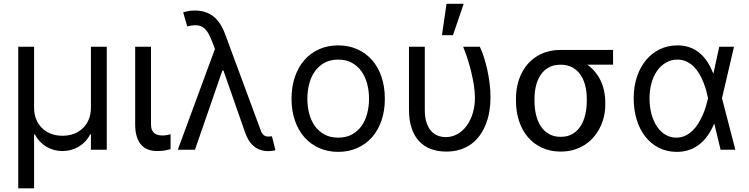

<svg xmlns="http://www.w3.org/2000/svg" viewBox="-20 -793 3966 1017"><path d="M76.7 -545.5H160.5V-223Q160.5 -189.6 171.3 -162.3Q182.2 -134.9 201.9 -115.2Q221.6 -95.5 249.3 -84.7Q277 -73.9 311.1 -73.9Q345.2 -73.9 373 -84.9Q400.9 -95.9 420.6 -115.6Q440.3 -135.3 451 -162.6Q461.6 -190 461.6 -223V-545.5H545.5V0H461.6V-81H457.4Q446.4 -59.3 430.6 -43Q414.8 -26.6 396 -15.4Q377.1 -4.3 355.5 1.4Q333.8 7.1 311.1 7.1Q288.4 7.1 266.9 1.4Q245.4 -4.3 226.4 -15.4Q207.4 -26.6 191.8 -43Q176.1 -59.3 164.8 -81H160.5V204.5H76.7Z M779.8 -545.5V-134.9Q779.8 -115.8 785.3 -104Q790.8 -92.3 799.9 -85.9Q808.9 -79.5 820.1 -77.4Q831.3 -75.3 842.3 -75.3Q847.7 -75.3 853.7 -76Q859.7 -76.7 865.6 -77.8Q871.4 -78.8 876.2 -80.1Q881 -81.3 883.5 -82.4V-2.8Q872.9 0.4 855.5 3.7Q838.1 7.1 812.5 7.1Q787.6 7.1 766.2 -0.4Q744.7 -7.8 729.2 -24.5Q713.8 -41.2 704.9 -68.4Q696 -95.5 696 -134.9V-545.5Z M1278.4 -90.9 1163.7 -419H1157.7L1012.8 0H921.9L1118.6 -533.7L1100.9 -579.5Q1092.3 -601.2 1083.6 -616.3Q1074.9 -631.4 1064.6 -641Q1054.3 -650.6 1042.3 -655Q1030.2 -659.4 1014.9 -659.4Q996.8 -659.4 971.6 -653.4L950.3 -727.3Q956.7 -730.1 973.4 -733.7Q990.1 -737.2 1011.4 -737.2Q1070.3 -737.2 1109.4 -706.9Q1148.4 -676.5 1171.9 -613.6L1358 -110.8Q1360.4 -104 1363.5 -96.6Q1366.5 -89.1 1371.1 -83.3Q1375.7 -77.4 1382.8 -73.5Q1389.9 -69.6 1400.6 -69.6Q1404.8 -69.6 1411 -70.3Q1417.3 -71 1420.5 -71L1438.9 2.8Q1429.3 5 1420.1 6.2Q1410.9 7.5 1402.3 7.5Q1377.8 7.5 1358.3 0.5Q1338.8 -6.4 1323.5 -19.4Q1308.2 -32.3 1297.2 -50.4Q1286.2 -68.5 1278.4 -90.9Z M1771.3 11.4Q1715.9 11.4 1670.5 -8.9Q1625 -29.1 1592.5 -65.9Q1560 -102.6 1542.1 -154.7Q1524.1 -206.7 1524.1 -269.9Q1524.1 -333.8 1542.1 -386Q1560 -438.2 1592.5 -475.1Q1625 -512.1 1670.5 -532.3Q1715.9 -552.6 1771.3 -552.6Q1826.7 -552.6 1872.3 -532.3Q1918 -512.1 1950.5 -475.1Q1983 -438.2 2000.7 -386Q2018.5 -333.8 2018.5 -269.9Q2018.5 -206.7 2000.7 -154.7Q1983 -102.6 1950.5 -65.9Q1918 -29.1 1872.3 -8.9Q1826.7 11.4 1771.3 11.4ZM1771.3 -63.9Q1813.6 -63.9 1844.3 -80.8Q1875 -97.7 1895.1 -125.9Q1915.1 -154.1 1924.9 -191.6Q1934.7 -229 1934.7 -269.9Q1934.7 -311.1 1924.9 -348.5Q1915.1 -386 1895.1 -414.6Q1875 -443.2 1844.3 -460.2Q1813.6 -477.3 1771.3 -477.3Q1729.4 -477.3 1698.5 -460.2Q1667.6 -443.2 1647.5 -414.6Q1627.5 -386 1617.7 -348.5Q1608 -311.1 1608 -269.9Q1608 -229 1617.7 -191.6Q1627.5 -154.1 1647.5 -125.9Q1667.6 -97.7 1698.5 -80.8Q1729.4 -63.9 1771.3 -63.9Z M2230.1 -545.5V-210.2Q2230.1 -170.5 2239.5 -142.9Q2248.9 -115.4 2264.4 -98.5Q2279.8 -81.7 2299.7 -74.2Q2319.6 -66.8 2340.9 -66.8Q2375 -66.8 2403.4 -83.1Q2431.8 -99.4 2452.4 -127.7Q2473 -155.9 2484.4 -194.4Q2495.7 -233 2495.7 -277Q2495.4 -307.5 2490.1 -341.8Q2484.7 -376.1 2476.2 -411.2Q2467.7 -446.4 2456.7 -480.8Q2445.7 -515.3 2433.2 -545.5H2521.3Q2532.7 -523.1 2542.8 -491.7Q2552.9 -460.2 2560.9 -424.5Q2568.9 -388.8 2573.5 -350.9Q2578.1 -312.9 2578.1 -277Q2578.1 -239.7 2572.3 -204Q2566.4 -168.3 2554 -136.4Q2541.5 -104.4 2522.7 -77.6Q2503.9 -50.8 2477.8 -31.2Q2451.7 -11.7 2418.3 -0.9Q2384.9 9.9 2343.8 9.9Q2300.1 9.9 2263.8 -3.2Q2227.6 -16.3 2201.5 -43.5Q2175.4 -70.7 2160.9 -112.4Q2146.3 -154.1 2146.3 -211.6V-545.5ZM2345.2 -772.7H2436.1L2379.3 -606.5H2321Z M2713.1 -269.9Q2713.1 -306.5 2720.3 -339.8Q2727.6 -373.2 2741.5 -402Q2755.3 -430.8 2775.6 -454Q2795.8 -477.3 2822.1 -493.8Q2848.4 -510.3 2880.1 -519.4Q2911.9 -528.4 2948.9 -528.4H3227.3V-450.3H3090.9Q3136.4 -418 3161.2 -366.5Q3186.1 -315 3186.1 -248.6V-238.6Q3186.1 -206.7 3179 -175.8Q3171.9 -144.9 3158 -117.4Q3144.2 -89.8 3124.1 -66.4Q3104 -43 3077.8 -26.1Q3051.5 -9.2 3019.5 0.4Q2987.6 9.9 2950.3 9.9Q2894.5 9.9 2850.3 -10.7Q2806.1 -31.2 2775.7 -67.3Q2745.4 -103.3 2729.2 -152.5Q2713.1 -201.7 2713.1 -258.5ZM2811.1 -258.5Q2811.1 -220.2 2819.1 -185.7Q2827.1 -151.3 2843.9 -125.2Q2860.8 -99.1 2887.3 -83.6Q2913.7 -68.2 2950.3 -68.2Q2986.5 -68.2 3012.6 -83.6Q3038.7 -99.1 3055.4 -125.2Q3072.1 -151.3 3080.1 -185.7Q3088.1 -220.2 3088.1 -258.5V-269.9Q3088.1 -306.1 3080.1 -338.8Q3072.1 -371.4 3055.2 -396.3Q3038.4 -421.2 3012.1 -435.7Q2985.8 -450.3 2948.9 -450.3Q2912.6 -450.3 2886.5 -435.7Q2860.4 -421.2 2843.8 -396.3Q2827.1 -371.4 2819.1 -338.8Q2811.1 -306.1 2811.1 -269.9Z M3562.5 11.4Q3511.4 11 3469.6 -10.3Q3427.9 -31.6 3398.3 -69.2Q3368.6 -106.9 3352.6 -158.7Q3336.6 -210.6 3336.6 -272.7Q3336.6 -334.2 3353.7 -385.7Q3370.7 -437.1 3401.5 -474.3Q3432.2 -511.4 3474.8 -532Q3517.4 -552.6 3568.2 -552.6Q3605.5 -552.6 3634.9 -541.5Q3664.4 -530.5 3687.5 -510.8Q3710.6 -491.1 3728 -463.6Q3745.4 -436.1 3758.5 -403.4H3758.9L3789.8 -545.5H3867.9L3804.3 -272.7L3875 0H3796.9L3763.5 -137.8H3762.8Q3748.9 -104.8 3730.1 -77.2Q3711.3 -49.7 3686.6 -29.8Q3661.9 -9.9 3631 0.9Q3600.1 11.7 3562.5 11.4ZM3730.1 -274.1Q3726.6 -291.5 3720.7 -313.2Q3714.8 -334.9 3705.8 -357.4Q3696.7 -380 3684.3 -401.5Q3671.9 -422.9 3655 -439.8Q3638.1 -456.7 3616.7 -467Q3595.2 -477.3 3568.2 -477.3Q3535.9 -477.3 3508.7 -462Q3481.5 -446.7 3461.8 -419.6Q3442.1 -392.4 3431.3 -354.6Q3420.5 -316.8 3420.5 -271.3Q3420.5 -226.9 3430.8 -188.9Q3441.1 -150.9 3459.7 -123.2Q3478.3 -95.5 3504.4 -79.7Q3530.5 -63.9 3562.5 -63.9Q3588.8 -63.9 3610.4 -74.4Q3632.1 -84.9 3649.3 -101.9Q3666.5 -119 3679.9 -140.8Q3693.2 -162.6 3703.1 -185.7Q3713.1 -208.8 3719.6 -231.2Q3726.2 -253.6 3730.1 -271.3L3730.5 -272.7Z"/></svg>

Font: Interop
Style: Regular
Weight: 400
Designer: Rasmus Andersson, Google, Jang Haemin
Foundry: jhaemin
Version: Version 1.008